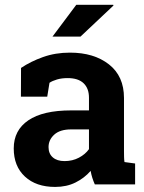

<svg xmlns="http://www.w3.org/2000/svg" viewBox="-20 -753 589 784"><path d="M36.1 0ZM367.2 0Q361.3 -13.2 356.9 -27.1Q352.5 -41 350.1 -55.2Q324.7 -25.9 288.3 -7.8Q252 10.3 205.1 10.3Q127.4 10.3 81.8 -32Q36.1 -74.2 36.1 -147Q36.1 -221.2 95.7 -261.7Q155.3 -302.2 270.5 -302.2H343.3V-354Q343.3 -392.1 321.3 -413.1Q299.3 -434.1 256.3 -434.1Q231.9 -434.1 212.9 -428.5Q193.8 -422.9 182.1 -415L172.9 -358.4H65.4L65.9 -475.6Q105 -502 155.5 -520Q206.1 -538.1 265.6 -538.1Q363.8 -538.1 425 -490Q486.3 -441.9 486.3 -353V-134.8Q486.3 -122.6 486.6 -111.8Q486.8 -101.1 488.3 -91.3L531.7 -85.4V0ZM243.7 -95.2Q275.9 -95.2 302.2 -109.1Q328.6 -123 343.3 -144V-224.6H270.5Q225.1 -224.6 201.7 -203.4Q178.2 -182.1 178.2 -152.3Q178.2 -125.5 195.6 -110.4Q212.9 -95.2 243.7 -95.2ZM291.5 -733.4H442.4L443.4 -730.5L308.6 -603.5H194.3Z"/></svg>

Font: TypoPRO Roboto Slab
Style: Bold
Weight: 700
Designer: Google
Version: Version 1.100263; 2013; ttfautohint (v0.94.20-1c74) -l 8 -r 